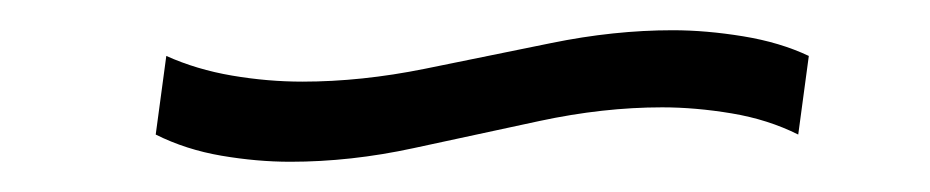

<svg xmlns="http://www.w3.org/2000/svg" viewBox="-20 -414 615 127"><path d="M172 -307Q150 -307 126.5 -311Q103 -315 83 -325L90 -377Q110 -368 133.5 -364Q157 -360 180 -360Q219 -360 261 -368.5Q303 -377 344.5 -385.5Q386 -394 425 -394Q447 -394 471.5 -390Q496 -386 515 -377L508 -325Q488 -335 464 -339Q440 -343 418 -343Q379 -343 337 -334Q295 -325 253.5 -316Q212 -307 172 -307Z"/></svg>

Font: Pathway Extreme 28pt Light
Style: Italic
Weight: 300
Italic angle: -8°
Designer: Eduardo Rodriguez Tunni
Foundry: Eduardo Rodriguez Tunni
Version: Version 1.001;gftools[0.9.26]